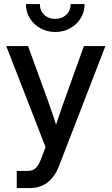

<svg xmlns="http://www.w3.org/2000/svg" viewBox="-20 -749 566 973"><path d="M64.9 204.1V117.2H120.6Q145 117.2 160.4 103.3Q175.8 89.4 187.5 57.6L210.9 -3.4L11.7 -515.6H122.1L225.1 -232.9Q235.4 -204.1 245.1 -175Q254.9 -146 264.2 -117.2Q273.4 -146 283.4 -175Q293.5 -204.1 303.7 -232.9L405.3 -515.6H514.2L279.8 90.3Q236.3 204.1 130.4 204.1ZM259.8 -586.9Q218.3 -586.9 184.6 -605.7Q150.9 -624.5 131.1 -656.5Q111.3 -688.5 111.3 -728.5H182.1Q182.1 -695.3 203.9 -674.3Q225.6 -653.3 259.8 -653.3Q293.9 -653.3 315.9 -674.3Q337.9 -695.3 337.9 -728.5H408.7Q408.7 -688.5 388.9 -656.5Q369.1 -624.5 335.4 -605.7Q301.8 -586.9 259.8 -586.9Z"/></svg>

Font: Inter Display Medium
Style: Regular
Weight: 500
Designer: Rasmus Andersson
Foundry: rsms
Version: Version 4.001;git-9221beed3